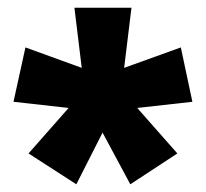

<svg xmlns="http://www.w3.org/2000/svg" viewBox="-20 -782 534 498"><path d="M321 -762 302 -606 449 -659 479 -518 336 -502 440 -384 318 -304 246 -438 178 -304 54 -384 158 -502 15 -518 46 -659 192 -606 173 -762Z"/></svg>

Font: Noto Sans Myanmar Condensed Black
Style: Regular
Weight: 900
Width: 3
Designer: Monotype Design Team
Foundry: Monotype Imaging Inc.
Version: Version 2.107; ttfautohint (v1.8.4.7-5d5b)